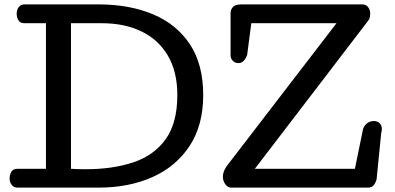

<svg xmlns="http://www.w3.org/2000/svg" viewBox="-20 -857 1803 877"><path d="M60.1 0Q43 0 33.4 -12.5Q23.9 -24.9 23.9 -41Q23.9 -59.6 32.2 -72.8Q40.5 -85.9 59.1 -85.9H189.9V-751H90.8Q72.3 -751 64.2 -764.4Q56.2 -777.8 56.2 -795.9Q56.2 -812 65.7 -824.5Q75.2 -836.9 92.3 -836.9H430.2Q571.8 -836.9 679.4 -791.5Q787.1 -746.1 847.7 -654.3Q908.2 -562.5 908.2 -422.9Q908.2 -285.2 846.4 -190.9Q784.7 -96.7 676.8 -48.3Q568.8 0 430.2 0ZM371.1 -84Q495.1 -84 589.6 -115.7Q684.1 -147.5 737.1 -221.7Q790 -295.9 790 -422.9Q790 -528.3 747.6 -601.6Q705.1 -674.8 627.4 -712.9Q549.8 -751 443.8 -751H304.2V-85.9Q321.3 -85 337.9 -84.5Q354.5 -84 371.1 -84ZM1035.2 0Q1019.5 0 1008.8 -15.9Q998 -31.7 998 -49.8Q998 -76.2 1020 -104L1517.1 -751H1127.9L1108.9 -606Q1104 -591.8 1094.2 -580.3Q1084.5 -568.8 1068.8 -568.8Q1053.7 -568.8 1043.5 -579.1Q1033.2 -589.4 1033.2 -605V-797.9Q1033.2 -813 1043.9 -825Q1054.7 -836.9 1083 -836.9H1634.8Q1651.9 -836.9 1661.4 -824.5Q1670.9 -812 1670.9 -795.9Q1670.9 -786.1 1669.2 -777.8Q1667.5 -769.5 1663.1 -764.2L1144 -85.9H1601.1L1638.2 -267.1Q1643.1 -283.2 1656.5 -293.7Q1669.9 -304.2 1688 -304.2Q1703.6 -304.2 1713.9 -294.4Q1724.1 -284.7 1724.1 -268.1Q1724.1 -257.8 1721.2 -249L1700.2 -38.1Q1695.3 -20.5 1686.3 -10.3Q1677.2 0 1660.2 0Z"/></svg>

Font: Cutive
Style: Regular
Weight: 400
Version: Version 1.100; ttfautohint (v1.8.4.7-5d5b)